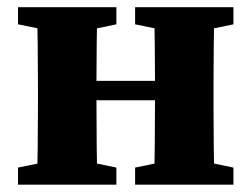

<svg xmlns="http://www.w3.org/2000/svg" viewBox="-20 -503 685 523"><path d="M29.1 0H297V-46.5L201.3 -66.5H126.5L29.1 -46.5V0ZM29.1 -436.8 126.5 -416.8H201.3L297 -436.8V-483.4H29.1V-436.8ZM80.4 0H245.7C243.7 -45 242.7 -147.4 242.7 -238.6V-273.4C242.7 -335.9 243.7 -438.4 245.7 -483.4H80.4C82.4 -438.4 83.4 -335.9 83.4 -273.4V-210C83.4 -147.4 82.4 -45 80.4 0ZM163.1 -229.9H481.9V-282.7H163.1V-229.9ZM348 0H615.9V-46.5L520.2 -66.5H445.4L348 -46.5V0ZM348 -436.8 445.4 -416.8H520.2L615.9 -436.8V-483.4H348V-436.8ZM399.3 0H564.6C562.6 -45 561.6 -147.4 561.6 -210V-273.4C561.6 -335.9 562.6 -438.4 564.6 -483.4H399.3C401.3 -438.4 402.3 -335.9 402.3 -273.4V-238.6C402.3 -147.4 401.3 -45 399.3 0Z"/></svg>

Font: Source Serif Variable
Style: Regular
Weight: 389
Designer: Frank Grießhammer
Foundry: Adobe Systems Incorporated
Version: Version 3.001;hotconv 1.0.111;makeotfexe 2.5.65597